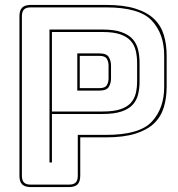

<svg xmlns="http://www.w3.org/2000/svg" viewBox="-20 -750 722 780"><path d="M105 10Q81 10 70 -1Q59 -12 59 -36V-684Q59 -708 70 -719Q81 -730 105 -730H411Q482 -730 530 -715Q578 -700 606 -673Q634 -646 645.5 -608Q657 -570 657 -525V-397Q657 -352 645.5 -314Q634 -276 606 -249Q578 -222 530 -207Q482 -192 411 -192H306V-36Q306 -12 295 -1Q284 10 260 10ZM260 0Q279 0 287.5 -8.5Q296 -17 296 -36V-202H411Q547 -202 597 -256Q647 -310 647 -397V-525Q647 -612 597 -666Q547 -720 411 -720H105Q86 -720 77.5 -711.5Q69 -703 69 -684V-36Q69 -17 77.5 -8.5Q86 0 105 0ZM397 -287H191V-90H181V-630H397Q444 -630 473.5 -619.5Q503 -609 519 -591Q535 -573 541 -548Q547 -523 547 -494V-420Q547 -391 541 -366.5Q535 -342 519 -324.5Q503 -307 473.5 -297Q444 -287 397 -287ZM191 -297H397Q441 -297 468.5 -306Q496 -315 511 -331.5Q526 -348 531.5 -370.5Q537 -393 537 -420V-494Q537 -521 531.5 -544Q526 -567 511 -584Q496 -601 468.5 -610.5Q441 -620 397 -620H191ZM294 -533H384Q413 -533 422 -518Q431 -503 431 -484V-431Q431 -412 422 -397Q413 -382 384 -382H294ZM384 -523H304V-392H384Q407 -392 414 -404Q421 -416 421 -431V-484Q421 -499 414 -511Q407 -523 384 -523Z"/></svg>

Font: Bungee Outline
Style: Regular
Weight: 400
Designer: David Jonathan Ross
Foundry: David Jonathan Ross
Version: Version 1.000;PS 1.0;hotconv 1.0.72;makeotf.lib2.5.5900